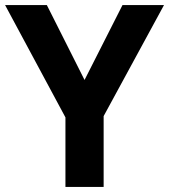

<svg xmlns="http://www.w3.org/2000/svg" viewBox="-20 -785 664 754"><path d="M312 -471 461 -765H624L387 -329V-51H237V-324L0 -765H164Z"/></svg>

Font: Noto Sans Tamil UI
Style: Regular
Weight: 400
Designer: Jelle Bosma - Monotype Design Team
Foundry: Monotype Imaging Inc.
Version: Version 2.004